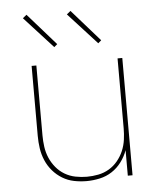

<svg xmlns="http://www.w3.org/2000/svg" viewBox="-53 -793 707 848"><g transform="rotate(-5 300.0 -369.5)"><path d="M297 8Q269 8 241.5 2.5Q214 -3 190 -17.5Q166 -32 147.5 -53.5Q129 -75 118 -101Q107 -127 103 -154.5Q99 -182 99 -210V-520H120V-210Q120 -185 123.5 -159.5Q127 -134 137 -110.5Q147 -87 163.5 -67Q180 -47 202 -34Q224 -21 249.5 -16Q275 -11 300 -11Q325 -11 350.5 -16Q376 -21 398 -34Q420 -47 436.5 -67Q453 -87 463 -110.5Q473 -134 476.5 -159.5Q480 -185 480 -210V-520H501V0H480V-113Q470 -85 452 -61Q434 -37 409.5 -21Q385 -5 355.5 1.5Q326 8 297 8ZM401 -594 274 -733 291 -747 415 -606ZM206 -594 79 -733 96 -747 220 -606Z"/></g></svg>

Font: Iosevka Aile Thin
Style: Regular
Weight: 100
Designer: Belleve Invis
Foundry: Belleve Invis
Version: Version 31.1.0; ttfautohint (v1.8.4)